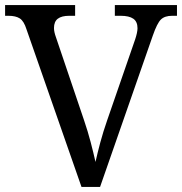

<svg xmlns="http://www.w3.org/2000/svg" viewBox="-20 -734 715 754"><path d="M84 -619Q74 -651 58 -661.5Q42 -672 13 -672H0V-714H275V-672H252Q222 -672 207 -660.5Q192 -649 192 -624Q192 -616 194 -607Q196 -598 200 -587L310 -262Q325 -218 336 -176Q347 -134 355 -98Q363 -134 374 -175Q385 -216 401 -262L511 -580Q515 -592 517.5 -603.5Q520 -615 520 -623Q520 -649 503.5 -660.5Q487 -672 454 -672H431V-714H675V-672H656Q627 -672 612 -657.5Q597 -643 580 -594L373 0H300Z"/></svg>

Font: Noto Serif Test
Style: Regular
Weight: 400
Version: Version 1.000